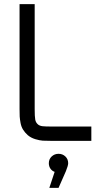

<svg xmlns="http://www.w3.org/2000/svg" viewBox="-20 -686 520 935"><path d="M312 108.9Q312 120.1 300.8 147.9L265.1 229H220.2L246.1 150.9Q233.4 146.5 225.6 135.3Q217.8 124 217.8 108.9Q217.8 88.9 231.7 75.9Q245.6 63 265.1 63Q284.7 63 298.3 75.9Q312 88.9 312 108.9ZM75.2 -666H148.9V-154.8Q148.9 -118.7 151.6 -103.5Q154.3 -88.4 166 -79.1Q174.3 -72.8 187.7 -71.3Q201.2 -69.8 231.9 -69.8H424.8V0H231.9Q203.1 0 188 -1Q172.9 -2 151.9 -8.3Q130.9 -14.6 115.2 -27.8Q101.1 -40.5 92.3 -54.7Q83.5 -68.8 80.1 -87.4Q76.7 -106 75.9 -118.4Q75.2 -130.9 75.2 -154.8Z"/></svg>

Font: Gidolinya
Style: Regular
Weight: 400
Version: Version 1.0.3